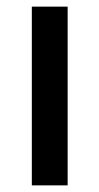

<svg xmlns="http://www.w3.org/2000/svg" viewBox="-20 -559 300 579"><path d="M184 0V-539H76V0Z"/></svg>

Font: Noto Sans Thai Medium
Style: Regular
Weight: 500
Designer: Monotype Design Team
Foundry: Monotype Imaging Inc.
Version: Version 1.901